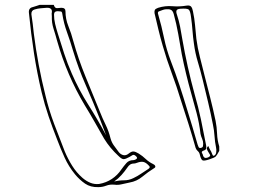

<svg xmlns="http://www.w3.org/2000/svg" viewBox="-20 -756 1040 789"><path d="M201 -736Q205 -722 214.5 -722.5Q224 -723 232 -724Q249 -724 249 -710Q249 -678 261 -648.5Q273 -619 281 -588Q302 -513 331.5 -441Q361 -369 390 -298Q401 -270 414 -243.5Q427 -217 434 -188Q439 -170 448.5 -157.5Q458 -145 468 -131Q476 -121 487 -118.5Q498 -116 509 -125Q520 -134 528.5 -133.5Q537 -133 550 -125Q566 -115 579 -102.5Q592 -90 609 -82Q616 -79 618 -73.5Q620 -68 612 -64Q588 -49 565 -30Q542 -11 513 -6Q497 -3 481 1Q465 5 451 3Q432 1 416.5 7Q401 13 384 13Q352 14 329.5 -1.5Q307 -17 288 -40Q262 -72 245.5 -108.5Q229 -145 215 -182Q196 -230 179.5 -278.5Q163 -327 151 -377Q132 -457 119.5 -538.5Q107 -620 99 -702Q96 -723 115 -727Q123 -729 129.5 -731.5Q136 -734 143 -736ZM881 -136Q871 -117 866 -112.5Q861 -108 840 -101Q819 -94 812.5 -97Q806 -100 801 -121Q799 -130 793 -135Q787 -140 784 -148Q770 -198 754.5 -247Q739 -296 723 -345Q706 -401 685.5 -456Q665 -511 649 -567Q639 -601 631 -634.5Q623 -668 615 -702Q614 -711 616.5 -715.5Q619 -720 630 -724Q659 -733 688.5 -730.5Q718 -728 747 -733Q761 -735 766 -728Q771 -721 773 -709Q779 -681 781.5 -653Q784 -625 787 -596Q792 -558 801.5 -521.5Q811 -485 820 -448Q832 -401 844 -354Q856 -307 866 -259Q871 -234 872 -207Q873 -180 881 -154ZM193 -689Q193 -694 192.5 -697.5Q192 -701 193 -704Q196 -725 172 -724Q159 -723 147 -722Q135 -721 122 -717Q108 -713 109 -697Q112 -678 114.5 -658Q117 -638 119 -618Q127 -554 139 -490Q151 -426 167 -363Q181 -304 202.5 -247Q224 -190 246 -134Q259 -103 276.5 -75Q294 -47 319 -25Q334 -12 351 -5Q368 2 387 0Q416 -5 439.5 -20.5Q463 -36 479 -60Q489 -74 499.5 -86Q510 -98 529 -98Q531 -98 533.5 -99Q536 -100 538 -101Q548 -106 539 -114Q531 -122 524.5 -118.5Q518 -115 512 -111Q496 -102 488 -102Q480 -102 467 -115Q432 -147 408 -186Q388 -221 368.5 -255.5Q349 -290 328 -324Q291 -386 263 -451.5Q235 -517 215 -587Q208 -613 200 -638Q192 -663 193 -689ZM836 -156Q838 -152 839.5 -148Q841 -144 843 -141Q848 -134 851.5 -124Q855 -114 859 -116Q867 -119 868.5 -130Q870 -141 868 -149Q863 -173 861.5 -197Q860 -221 855 -244Q846 -291 835 -336.5Q824 -382 813 -428Q804 -465 793 -501.5Q782 -538 777 -576Q773 -603 771 -630.5Q769 -658 765 -686Q762 -712 755 -717Q748 -722 721 -720Q708 -719 705.5 -713Q703 -707 707 -696Q715 -672 720 -647Q725 -622 729 -596Q749 -481 780 -368Q795 -316 806 -264Q817 -212 827 -159Q828 -153 827.5 -147Q827 -141 819 -138Q806 -134 810 -127.5Q814 -121 815 -115Q819 -107 825 -107Q831 -107 837 -110Q846 -115 843 -120Q840 -125 837 -130Q833 -136 830.5 -142.5Q828 -149 836 -156ZM815 -165Q815 -176 810.5 -186Q806 -196 804 -206Q799 -249 788 -291Q777 -333 765 -375Q754 -414 744.5 -453.5Q735 -493 727 -533Q720 -574 712.5 -616Q705 -658 694 -698Q690 -712 682.5 -715.5Q675 -719 664 -718Q657 -718 650 -715.5Q643 -713 635 -710Q626 -708 630 -697Q644 -649 654 -600.5Q664 -552 682 -505Q701 -456 717.5 -406Q734 -356 749 -306Q760 -270 771 -234Q782 -198 792 -162Q794 -157 796 -152Q798 -147 805 -148Q813 -150 814 -155Q815 -160 815 -165ZM416 -200Q410 -216 404 -231.5Q398 -247 392 -263Q364 -334 333 -404.5Q302 -475 280 -548Q269 -586 255.5 -623Q242 -660 236 -699Q235 -709 229 -709Q223 -709 217 -710Q202 -710 202 -696Q202 -677 206.5 -658Q211 -639 217 -620Q230 -578 243.5 -536.5Q257 -495 275 -454Q304 -387 343 -325.5Q382 -264 416 -200ZM449 -10Q469 -15 489.5 -15Q510 -15 528 -24Q545 -32 559.5 -42Q574 -52 590 -62Q600 -69 591 -76Q580 -88 569.5 -90.5Q559 -93 543 -87Q540 -86 537 -85Q534 -84 531 -84Q521 -84 514.5 -79.5Q508 -75 503 -67Q492 -51 479 -36.5Q466 -22 449 -10Z"/></svg>

Font: Rock 3D
Style: Regular
Weight: 400
Version: Version 1.000